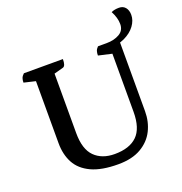

<svg xmlns="http://www.w3.org/2000/svg" viewBox="-143 -927 1011 1064"><g transform="rotate(-20 362.5 -395.0)"><path d="M375 12Q277 12 217 -16Q157 -44 130 -94Q103 -144 103 -211V-577L35 -593Q35 -608 39 -619Q43 -630 55 -641H285Q285 -601 269 -596L214 -581V-230Q214 -135 257.5 -91.5Q301 -48 376 -48Q463 -48 508 -91.5Q553 -135 553 -232V-575L474 -593Q474 -608 477.5 -619Q481 -630 492 -641H614V-214Q614 -152 588.5 -101Q563 -50 510 -19Q457 12 375 12ZM543 -609V-641Q587 -641 618.5 -659Q650 -677 650 -715Q650 -752 628 -793Q646 -802 674 -802Q698 -802 711.5 -785.5Q725 -769 725 -742Q725 -709 702.5 -678.5Q680 -648 639 -628.5Q598 -609 543 -609Z"/></g></svg>

Font: Petrona SemiBold
Style: Regular
Weight: 600
Designer: Ringo R. Seeber
Foundry: Ringo R. Seeber
Version: Version 2.001; ttfautohint (v1.8.3)